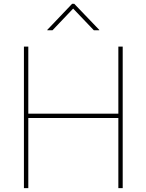

<svg xmlns="http://www.w3.org/2000/svg" viewBox="-20 -967 753 987"><path d="M103 0V-727.5H125.5V-382.8H588.4V-727.5H610.8V0H588.4V-360.4H125.5V0ZM250 -811.5H223.1V-813.5L350.6 -947.3H361.8L490.2 -813.5V-811.5H462.4L356 -922.9Z"/></svg>

Font: Inter 20pt Thin
Style: Regular
Weight: 250
Version: Version 4.001;git-66647c0bb